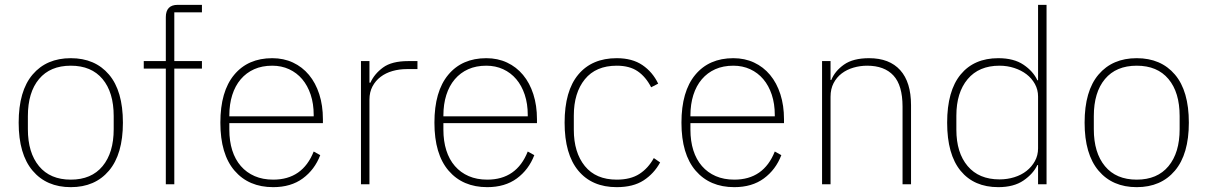

<svg xmlns="http://www.w3.org/2000/svg" viewBox="-20 -760 4981 792"><path d="M272 12Q172 12 114.5 -56Q57 -124 57 -254Q57 -385 114.5 -452.5Q172 -520 272 -520Q372 -520 429.5 -452.5Q487 -385 487 -254Q487 -124 429.5 -56Q372 12 272 12ZM272 -19Q357 -19 403 -74.5Q449 -130 449 -227V-281Q449 -379 403 -434Q357 -489 272 -489Q187 -489 141 -434Q95 -379 95 -281V-227Q95 -130 141 -74.5Q187 -19 272 -19Z M664 -477H573V-508H664V-689Q664 -740 713 -740H813V-709H699V-508H813V-477H699V0H664Z M1107 12Q1006 12 947.5 -56Q889 -124 889 -254Q889 -383 946 -451.5Q1003 -520 1103 -520Q1150 -520 1188.5 -502Q1227 -484 1254.5 -451Q1282 -418 1297 -371.5Q1312 -325 1312 -268V-252H926V-225Q926 -178 938 -140Q950 -102 973.5 -75Q997 -48 1030.5 -33.5Q1064 -19 1107 -19Q1228 -19 1274 -135L1301 -120Q1278 -60 1229 -24Q1180 12 1107 12ZM1103 -489Q1061 -489 1028.5 -474.5Q996 -460 973 -433Q950 -406 938 -368Q926 -330 926 -284V-280H1274V-286Q1274 -332 1261.5 -369.5Q1249 -407 1226.5 -433.5Q1204 -460 1172.5 -474.5Q1141 -489 1103 -489Z M1469 0V-508H1504V-419H1508Q1524 -455 1560 -481.5Q1596 -508 1664 -508H1702V-475H1658Q1627 -475 1599 -467Q1571 -459 1550 -443Q1529 -427 1516.5 -403.5Q1504 -380 1504 -349V0Z M1990 12Q1889 12 1830.5 -56Q1772 -124 1772 -254Q1772 -383 1829 -451.5Q1886 -520 1986 -520Q2033 -520 2071.5 -502Q2110 -484 2137.5 -451Q2165 -418 2180 -371.5Q2195 -325 2195 -268V-252H1809V-225Q1809 -178 1821 -140Q1833 -102 1856.5 -75Q1880 -48 1913.5 -33.5Q1947 -19 1990 -19Q2111 -19 2157 -135L2184 -120Q2161 -60 2112 -24Q2063 12 1990 12ZM1986 -489Q1944 -489 1911.5 -474.5Q1879 -460 1856 -433Q1833 -406 1821 -368Q1809 -330 1809 -284V-280H2157V-286Q2157 -332 2144.5 -369.5Q2132 -407 2109.5 -433.5Q2087 -460 2055.5 -474.5Q2024 -489 1986 -489Z M2524 12Q2422 12 2365.5 -56Q2309 -124 2309 -254Q2309 -385 2365.5 -452.5Q2422 -520 2524 -520Q2588 -520 2630 -491.5Q2672 -463 2695 -415L2666 -400Q2644 -443 2610.5 -466Q2577 -489 2524 -489Q2438 -489 2392.5 -433Q2347 -377 2347 -283V-225Q2347 -131 2392.5 -75Q2438 -19 2524 -19Q2581 -19 2617.5 -42.5Q2654 -66 2677 -108L2703 -90Q2678 -44 2635 -16Q2592 12 2524 12Z M3009 12Q2908 12 2849.5 -56Q2791 -124 2791 -254Q2791 -383 2848 -451.5Q2905 -520 3005 -520Q3052 -520 3090.5 -502Q3129 -484 3156.5 -451Q3184 -418 3199 -371.5Q3214 -325 3214 -268V-252H2828V-225Q2828 -178 2840 -140Q2852 -102 2875.5 -75Q2899 -48 2932.5 -33.5Q2966 -19 3009 -19Q3130 -19 3176 -135L3203 -120Q3180 -60 3131 -24Q3082 12 3009 12ZM3005 -489Q2963 -489 2930.5 -474.5Q2898 -460 2875 -433Q2852 -406 2840 -368Q2828 -330 2828 -284V-280H3176V-286Q3176 -332 3163.5 -369.5Q3151 -407 3128.5 -433.5Q3106 -460 3074.5 -474.5Q3043 -489 3005 -489Z M3371 0V-508H3406V-430H3409Q3424 -467 3461.5 -493.5Q3499 -520 3565 -520Q3649 -520 3693.5 -470.5Q3738 -421 3738 -326V0H3703V-320Q3703 -408 3665.5 -448.5Q3628 -489 3557 -489Q3528 -489 3500.5 -481Q3473 -473 3452 -457Q3431 -441 3418.5 -417Q3406 -393 3406 -361V0Z M4262 -79H4259Q4242 -43 4202 -15.5Q4162 12 4098 12Q3998 12 3942.5 -55.5Q3887 -123 3887 -254Q3887 -385 3942.5 -452.5Q3998 -520 4098 -520Q4162 -520 4202 -493Q4242 -466 4259 -429H4262V-740H4297V0H4262ZM4103 -20Q4135 -20 4164 -29Q4193 -38 4214.5 -55Q4236 -72 4249 -95.5Q4262 -119 4262 -148V-362Q4262 -390 4249 -413.5Q4236 -437 4214.5 -453.5Q4193 -470 4164 -479.5Q4135 -489 4103 -489Q4018 -489 3971.5 -433.5Q3925 -378 3925 -283V-225Q3925 -130 3971.5 -75Q4018 -20 4103 -20Z M4669 12Q4569 12 4511.5 -56Q4454 -124 4454 -254Q4454 -385 4511.5 -452.5Q4569 -520 4669 -520Q4769 -520 4826.5 -452.5Q4884 -385 4884 -254Q4884 -124 4826.5 -56Q4769 12 4669 12ZM4669 -19Q4754 -19 4800 -74.5Q4846 -130 4846 -227V-281Q4846 -379 4800 -434Q4754 -489 4669 -489Q4584 -489 4538 -434Q4492 -379 4492 -281V-227Q4492 -130 4538 -74.5Q4584 -19 4669 -19Z"/></svg>

Font: IBM Plex Sans Thai Looped ExtraLight
Style: Regular
Weight: 200
Designer: Mike Abbink, Paul van der Laan, Pieter van Rosmalen, Ben Mitchell, Mark Frömberg
Foundry: Bold Monday
Version: Version 1.0